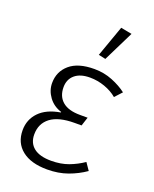

<svg xmlns="http://www.w3.org/2000/svg" viewBox="-145 -853 761 946"><g transform="rotate(20 235.5 -379.5)"><path d="M407 -437Q380 -460 342 -473.5Q304 -487 264 -487Q213 -487 185 -463Q157 -439 157 -398Q157 -350 188 -323.5Q219 -297 280 -297H320L305 -251H269Q185 -251 143 -219Q101 -187 101 -130Q101 -85 132 -60.5Q163 -36 223 -36Q274 -36 314 -51Q354 -66 389 -90L415 -52Q375 -24 326.5 -6.5Q278 11 219 11Q134 11 87 -26.5Q40 -64 40 -130Q40 -186 77.5 -225Q115 -264 187 -276L188 -279Q146 -292 121.5 -325.5Q97 -359 97 -398Q97 -458 141 -496Q185 -534 270 -534Q321 -534 365.5 -516Q410 -498 441 -474ZM266 -607 324 -770 382 -759 303 -599Z"/></g></svg>

Font: Glekhifnjqigglhiwekvrgaqftz
Style: Regular
Weight: 300
Italic angle: -8°
Designer: Carrois Corporate & Edenspiekermann
Foundry: Carrois Corporate GbR & Edenspiekermann AG
Version: Version 2.001